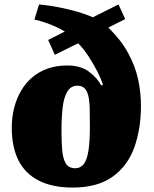

<svg xmlns="http://www.w3.org/2000/svg" viewBox="-20 -830 696 865"><path d="M307 15Q216 15 154.5 -16.5Q93 -48 63 -108Q33 -168 33 -254Q33 -303 44 -345Q55 -387 75.5 -422Q96 -457 126.5 -482.5Q157 -508 196 -521.5Q235 -535 283 -535Q344 -535 381.5 -506.5Q419 -478 436 -445L444 -449Q435 -476 417.5 -510Q400 -544 378 -577.5Q356 -611 332 -635L227 -583L197 -650L272 -688Q252 -700 230 -710Q208 -720 184.5 -728Q161 -736 135 -742L156 -810Q201 -806 246 -797Q291 -788 330.5 -776.5Q370 -765 398 -752L514 -810L544 -744L468 -706Q525 -650 557 -591.5Q589 -533 602 -473.5Q615 -414 615 -354Q615 -248 584.5 -164.5Q554 -81 486 -33Q418 15 307 15ZM319 -72Q343 -72 357.5 -91Q372 -110 378.5 -151.5Q385 -193 385 -263Q385 -309 384 -343.5Q383 -378 377.5 -400Q372 -422 360 -433Q348 -444 329 -444Q300 -444 284 -418.5Q268 -393 262.5 -347Q257 -301 257 -239Q257 -193 260 -155Q263 -117 276 -94.5Q289 -72 319 -72Z"/></svg>

Font: Literata 18pt Black
Style: Italic
Weight: 900
Italic angle: -2°
Designer: Latin by Veronika Burian and Jose Scaglione. Greek by Irene Vlachou. Cyrillic by Vera Evstafieva
Foundry: TypeTogether
Version: Version 3.103;gftools[0.9.29]